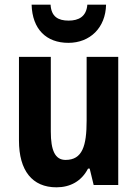

<svg xmlns="http://www.w3.org/2000/svg" viewBox="-20 -790 588 820"><path d="M433 -770H353C349 -719 316 -702 273 -702C228 -702 199 -719 196 -770H115C118 -665 178 -607 272 -607C364 -607 431 -671 433 -770ZM485 -547H350V-275C350 -167 332 -107 260 -107C215 -107 197 -148 197 -228V-547H61V-190C61 -61 118 10 221 10C280 10 328 -16 356 -70H363L380 0H485Z"/></svg>

Font: Noto Sans Armenian Condensed
Style: Bold
Weight: 700
Width: 3
Designer: Monotype Design Team
Foundry: Monotype Imaging Inc.
Version: Version 2.008